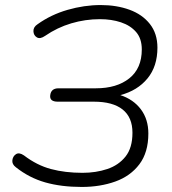

<svg xmlns="http://www.w3.org/2000/svg" viewBox="-20 -733 683 761"><path d="M304 8Q223 8 159.5 -10Q96 -28 43 -70Q27 -82 29 -98Q31 -114 43.5 -122Q56 -130 75 -117Q126 -78 182 -63Q238 -48 307 -48Q360 -48 405 -63Q450 -78 477.5 -112.5Q505 -147 505 -207Q505 -268 466 -299Q427 -330 352 -330H209Q176 -330 179 -355Q182 -383 212 -383H360Q443 -383 492.5 -422.5Q542 -462 542 -537Q542 -580 519.5 -606Q497 -632 459.5 -644.5Q422 -657 376 -657Q318 -657 262.5 -640.5Q207 -624 159 -591Q139 -577 126 -585Q113 -593 112.5 -609.5Q112 -626 129 -637Q182 -675 248 -694Q314 -713 379 -713Q442 -713 493 -694.5Q544 -676 574 -638Q604 -600 604 -544Q604 -470 564.5 -422Q525 -374 457 -356Q509 -339 538.5 -299.5Q568 -260 568 -204Q568 -129 532.5 -82Q497 -35 437 -13.5Q377 8 304 8Z"/></svg>

Font: Nunito Light
Style: Italic
Weight: 300
Italic angle: -9°
Designer: Vernon Adams
Foundry: Vernon Adams
Version: Version 3.601; ttfautohint (v1.8.2.53-6de2)